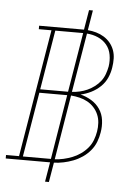

<svg xmlns="http://www.w3.org/2000/svg" viewBox="-80 -890 742 1044"><g transform="rotate(5 291.0 -368.0)"><path d="M206 107 224 0Q222 0 221 0Q220 0 219 0H-18V-19H53L169 -716H100V-735H333Q336 -735 339 -735Q342 -735 345 -735L363 -843H384L366 -734Q390 -732 412.5 -725.5Q435 -719 454.5 -707Q474 -695 488.5 -677.5Q503 -660 511 -638.5Q519 -617 519.5 -592.5Q520 -568 516 -544Q512 -515 499.5 -487Q487 -459 464.5 -437.5Q442 -416 414 -402Q386 -388 357 -382Q389 -374 417 -357Q445 -340 463 -313.5Q481 -287 485.5 -253.5Q490 -220 484 -186Q480 -160 470 -134Q460 -108 441.5 -86Q423 -64 399.5 -48Q376 -32 350 -22Q324 -12 297.5 -6.5Q271 -1 245 0L227 107ZM136 -391H281Q283 -391 285 -391Q287 -391 288 -391L342 -716Q340 -716 338 -716Q336 -716 333 -716H190ZM309 -392Q330 -393 351.5 -398Q373 -403 393 -412Q413 -421 431.5 -435Q450 -449 463.5 -466.5Q477 -484 484.5 -505Q492 -526 496 -547Q501 -579 495.5 -610.5Q490 -642 471 -665Q452 -688 423.5 -700.5Q395 -713 363 -715ZM74 -19H219Q221 -19 223 -19Q225 -19 227 -19L285 -372Q283 -372 281 -372Q279 -372 276 -372H133ZM248 -19Q272 -20 296 -25.5Q320 -31 343 -40Q366 -49 387.5 -64Q409 -79 425.5 -98.5Q442 -118 451 -141.5Q460 -165 464 -189Q468 -213 466.5 -237Q465 -261 456 -282Q447 -303 431.5 -320Q416 -337 396 -348Q376 -359 353 -364.5Q330 -370 306 -372Z"/></g></svg>

Font: Iosevka Etoile Thin Oblique
Style: Regular
Weight: 100
Italic angle: -9°
Designer: Belleve Invis
Foundry: Belleve Invis
Version: Version 15.5.2; ttfautohint (v1.8.4)